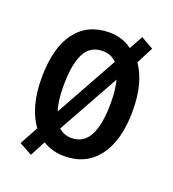

<svg xmlns="http://www.w3.org/2000/svg" viewBox="-119 -722 736 816"><g transform="rotate(20 249.5 -314.0)"><path d="M455 -321Q455 -188 400 -114.5Q345 -41 247 -41Q191 -41 149 -68L112 2L54 -30L99 -113Q43 -190 43 -321Q43 -457 97 -529Q151 -601 250 -601Q308 -601 352 -568L386 -630L442 -598L403 -522Q455 -448 455 -321ZM142 -321Q142 -252 156 -210L312 -491Q288 -517 249 -517Q193 -517 167.5 -468Q142 -419 142 -321ZM356 -321Q356 -352 353 -377.5Q350 -403 345 -423L191 -146Q214 -124 249 -124Q304 -124 330 -174Q356 -224 356 -321Z"/></g></svg>

Font: Noto Sans Tamil UI Condensed Medium
Style: Regular
Weight: 500
Width: 3
Designer: Jelle Bosma - Monotype Design Team
Foundry: Monotype Imaging Inc.
Version: Version 2.004; ttfautohint (v1.8.4.7-5d5b)